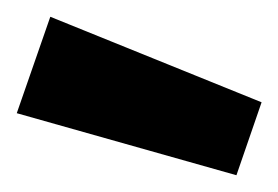

<svg xmlns="http://www.w3.org/2000/svg" viewBox="-37 -773 332 229"><path d="M23 -753 -17 -638 245 -564 275 -651Z"/></svg>

Font: RazerF5
Style: Bold
Weight: 700
Foundry: Razer Inc.
Version: Version 1.000;PS 001.001;hotconv 1.0.56